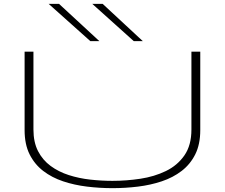

<svg xmlns="http://www.w3.org/2000/svg" viewBox="-20 -969 1170 999"><path d="M108 -292V-700H154V-295Q154 -229 178 -182.5Q202 -136 243.5 -105.5Q285 -75 338 -58Q391 -41 449.5 -34.5Q508 -28 565 -28Q638 -28 710.5 -39Q783 -50 843 -79Q903 -108 939.5 -160.5Q976 -213 976 -295V-700H1022V-292Q1022 -218 996 -166Q970 -114 925 -79.5Q880 -45 821.5 -25.5Q763 -6 697.5 2Q632 10 565 10Q499 10 433 2Q367 -6 308.5 -25.5Q250 -45 205 -79.5Q160 -114 134 -166Q108 -218 108 -292ZM676 -755 460 -949H514L723 -755ZM450 -755 233 -949H287L497 -755Z"/></svg>

Font: Georama ExtraExtended ExtraLight
Style: Regular
Weight: 200
Width: 8
Designer: Jean-Baptiste Levee
Foundry: Production Type
Version: Version 1.000